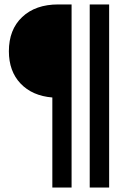

<svg xmlns="http://www.w3.org/2000/svg" viewBox="-20 -695 590 865"><path d="M215.8 150V-255.8Q125 -263.3 72.5 -318.8Q20 -374.2 20 -464.2Q20 -561.7 80 -618.3Q140 -675 242.5 -675H302.5V150ZM384.2 150V-675H471.7V150Z"/></svg>

Font: Funnel Sans Medium
Style: Regular
Weight: 500
Version: Version 1.000; Beta; Release 5; Build 24; ttfautohint (v1.8.